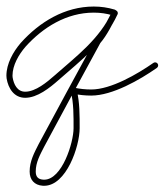

<svg xmlns="http://www.w3.org/2000/svg" viewBox="-22 -281 514 599"><path d="M342.1 -239.3C343.6 -244.4 340.7 -249.7 335.7 -251.1C313.7 -257.5 293.7 -260.6 270.5 -260.6C180.5 -260.6 101.7 -212.9 42.9 -147.3C42.9 -147.3 42.9 -147.3 42.9 -147.3C42.8 -147.2 42.8 -147.2 42.8 -147.2C19 -119.4 -2 -82.3 -2 -44.8C-2 -42 -1.8 -39.2 -1.4 -36.5C3.6 -5.5 21.7 24.1 56.6 24.1C94.7 24.1 133.3 -7.1 160.3 -30.9C230.5 -92.8 304.8 -148.5 344.6 -236.1C347.2 -241.6 344.4 -246.4 340.2 -248.5C336.1 -250.6 330.6 -249.9 327.6 -244.5C311.9 -215.5 297.3 -183.3 275.8 -158.2C275.8 -158.2 275.5 -157.8 275.2 -157.4C274.9 -157 274.7 -156.6 274.7 -156.6C215.6 -48.4 156.9 59.9 98.6 168.5C98.6 168.5 98.6 168.6 98.6 168.6C98.6 168.6 98.5 168.7 98.5 168.7C84.6 196.1 70.5 222.2 70.5 254.1C70.5 279.9 85.2 296.6 111.3 298.5C112.8 298.6 114.2 298.6 115.7 298.6C184.9 298.6 226.5 175.8 226.5 119C226.5 80.8 226.9 36.7 217.2 -0.4C216.4 -3.3 212.2 -0.7 208.9 2.8C205.6 6.3 203.2 10.7 206.1 11.3C225.1 15.2 243.1 17.2 262.6 17.2C328.8 17.2 414.2 -31.9 467.4 -69.2C471.7 -72.2 472.8 -78.2 469.8 -82.4C466.8 -86.7 460.8 -87.8 456.6 -84.8C456.6 -84.8 456.6 -84.8 456.6 -84.8C406.8 -50 324.4 -1.8 262.6 -1.8C244.4 -1.8 227.6 -3.7 209.9 -7.3C207 -7.9 203.8 -6.4 201.6 -4.1C199.4 -1.7 198.1 1.5 198.8 4.4C208.1 39.8 207.5 82.5 207.5 119C207.5 164 171.6 279.6 115.7 279.6C114.7 279.6 113.7 279.6 112.7 279.5C96.5 278.4 89.5 270 89.5 254.1C89.5 225.5 103 201.9 115.5 177.3C115.5 177.3 115.4 177.4 115.4 177.4C115.4 177.4 115.4 177.5 115.4 177.5C173.6 68.9 232.3 -39.3 291.3 -147.4C291.4 -147.5 291.1 -147.1 290.8 -146.6C290.5 -146.2 290.2 -145.8 290.2 -145.8C312.7 -172 328 -205.2 344.4 -235.5C347.3 -240.9 344.3 -245.8 339.9 -247.9C335.6 -250.1 329.9 -249.5 327.4 -243.9C288.8 -159.2 215.7 -105.1 147.7 -45.1C124.9 -25 89.2 5.1 56.6 5.1C31.7 5.1 20.9 -18.1 17.4 -39.5C17.1 -41.3 17 -43 17 -44.8C17 -77.6 36.5 -110.6 57.2 -134.8C57.2 -134.8 57.2 -134.8 57.1 -134.7C57.1 -134.7 57.1 -134.7 57.1 -134.7C112.2 -196.1 186 -241.6 270.5 -241.6C291.9 -241.6 310.1 -238.8 330.3 -232.9C335.4 -231.4 340.7 -234.3 342.1 -239.3Z"/></svg>

Font: FRB American Cursive Extralight
Style: Italic
Weight: 200
Italic angle: -25°
Version: Version 2.0;Modular Font Editor K font №1